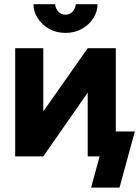

<svg xmlns="http://www.w3.org/2000/svg" viewBox="-20 -734 653 901"><path d="M425.3 0V-117.2H612.8L540.8 146.5H407.5L447.5 0ZM287.4 -579.6Q331.3 -579.6 365.4 -599.1Q399.4 -618.7 418.6 -649.4Q437.7 -680.2 437.7 -714.4H335.2Q335.2 -697 322 -681Q308.8 -665 287.4 -665Q266.4 -665 252.7 -681Q239 -697 239 -714.4H137Q137 -680.2 156.4 -649.4Q175.8 -618.7 209.6 -599.1Q243.4 -579.6 287.4 -579.6ZM391.6 -507.8H523.4V0H391.6V-299.3L183.1 0H51.3V-507.8H183.1V-210.9Z"/></svg>

Font: Giphurs
Style: Regular
Weight: 400
Version: Version 2.010